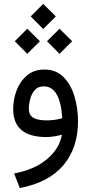

<svg xmlns="http://www.w3.org/2000/svg" viewBox="-20 -706 470 989"><path d="M138.2 -621.6 202.6 -686 267.6 -621.6 202.6 -556.6ZM222.2 -493.7 286.6 -558.1 351.6 -493.7 286.6 -428.7ZM56.2 -493.7 120.6 -558.1 185.5 -493.7 120.6 -428.7ZM298.8 -12.2Q282.2 -6.8 258.5 -3.4Q234.9 0 218.8 0Q47.9 0 47.9 -144.5Q47.9 -192.9 65.2 -239.5Q82.5 -286.1 118.4 -316.9Q154.3 -347.7 209 -347.7Q268.6 -347.7 306.9 -309.3Q345.2 -271 363.5 -210Q381.8 -148.9 381.8 -81.1Q381.8 55.2 306.9 144.5Q231.9 233.9 82 262.7L52.7 187.5Q159.2 167.5 223.1 113Q287.1 58.6 298.8 -12.2ZM300.8 -97.2Q290.5 -261.2 205.1 -261.2Q175.3 -261.2 158.4 -241.2Q141.6 -221.2 135 -194.6Q128.4 -168 128.4 -147Q128.4 -113.3 151.1 -99.6Q173.8 -85.9 221.2 -85.9Q240.2 -85.9 260.7 -88.6Q281.2 -91.3 300.8 -97.2Z"/></svg>

Font: Vazir WOL-UI
Style: Regular-WOL-UI
Weight: 400
Designer: Saber Rastikerdar
Foundry: Saber Rastikerdar
Version: Version 30.1.0